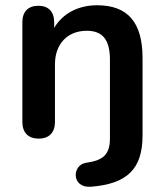

<svg xmlns="http://www.w3.org/2000/svg" viewBox="-20 -519 625 730"><path d="M326 191C463 180 522 124 522 -4V-298C522 -434 466 -499 349 -499C279 -499 219 -469 186 -413V-434C186 -475 164 -497 126 -497C87 -497 65 -475 65 -434V-56C65 -15 87 8 127 8C167 8 189 -15 189 -56V-275C189 -351 236 -402 310 -402C370 -402 398 -368 398 -292V7C398 70 371 91 307 100C253 108 251 197 326 191Z"/></svg>

Font: SN Pro SemiBold
Style: Regular
Weight: 600
Designer: Tobias Whetton
Foundry: Supernotes
Version: Version 1.003;Glyphs 3.3 (3324)